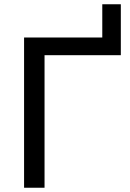

<svg xmlns="http://www.w3.org/2000/svg" viewBox="-20 -881 608 901"><path d="M93 0V-705H460V-861H547V-622H189V0Z"/></svg>

Font: Nunito Sans 10pt Medium
Style: Regular
Weight: 500
Designer: Vernon Adams
Foundry: Vernon Adams
Version: Version 3.101;gftools[0.9.27]